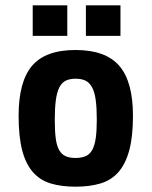

<svg xmlns="http://www.w3.org/2000/svg" viewBox="-20 -695 570 722"><path d="M480 -260Q480 -181 466 -129.5Q452 -78 425 -47.5Q398 -17 357.5 -5Q317 7 264 7Q211 7 171 -5Q131 -17 104 -47.5Q77 -78 63.5 -129.5Q50 -181 50 -260Q50 -388 100.5 -447.5Q151 -507 264 -507Q377 -507 428.5 -447.5Q480 -388 480 -260ZM344 -245Q344 -289 340 -318.5Q336 -348 326.5 -366Q317 -384 302 -391.5Q287 -399 264 -399Q242 -399 227 -391.5Q212 -384 203 -366Q194 -348 190 -318.5Q186 -289 186 -245Q186 -203 189.5 -175.5Q193 -148 202 -131.5Q211 -115 226 -108Q241 -101 264 -101Q287 -101 302.5 -108Q318 -115 327 -131.5Q336 -148 340 -175.5Q344 -203 344 -245ZM303 -560V-675H433V-560ZM103 -560V-675H233V-560Z"/></svg>

Font: Share
Style: Bold
Weight: 700
Designer: Ralph du Carrois
Version: Version 1.002